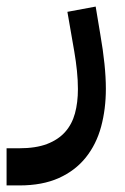

<svg xmlns="http://www.w3.org/2000/svg" viewBox="-80 -324 380 584"><path d="M-60 127H-22Q29 127 63 114Q97 101 118 77.5Q139 54 148 21Q157 -12 157 -53Q157 -80 154 -109Q151 -138 146 -167L125 -288L211 -304L225 -220Q242 -123 242 -54Q242 8 227.5 61.5Q213 115 181 155Q149 195 99 217.5Q49 240 -21 240H-60Z"/></svg>

Font: IBM Plex Sans Arabic Medm
Style: Regular
Weight: 500
Designer: Mike Abbink, Paul van der Laan, Pieter van Rosmalen, Wael Morcos, Khajak Apelian
Foundry: Bold Monday
Version: Version 1.005